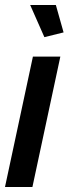

<svg xmlns="http://www.w3.org/2000/svg" viewBox="-20 -750 279 770"><path d="M112 -523H222L110 0H0ZM101 -730H204L235 -620L158 -601Z"/></svg>

Font: Raleway SemiBold
Style: Italic
Weight: 600
Italic angle: -12°
Designer: Matt McInerney, Pablo Impallari, Rodrigo Fuenzalida
Foundry: Matt McInerney, Pablo Impallari, Rodrigo Fuenzalida
Version: Version 4.026